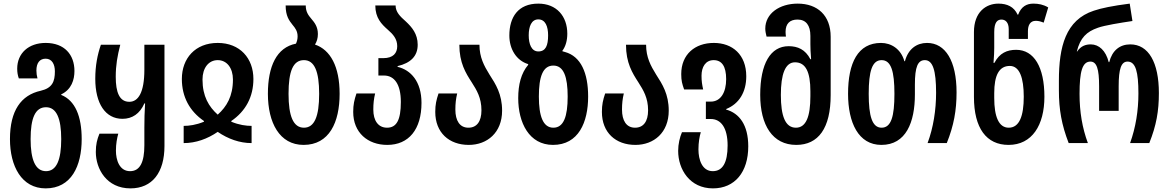

<svg xmlns="http://www.w3.org/2000/svg" viewBox="-20 -790 6459 1060"><path d="M232 250C374 250 431 126 431 -22C431 -148 395 -235 318 -266V-269C375 -296 391 -350 391 -398C391 -488 336 -553 232 -553C138 -553 75 -496 75 -411C75 -390 78 -374 84 -357H187C183 -372 181 -385 181 -401C181 -442 199 -466 232 -466C267 -466 283 -435 283 -396C283 -340 269 -304 205 -289C96 -265 35 -179 35 -22C35 127 99 250 232 250ZM234 155C175 155 149 91 149 -22C149 -137 174 -198 234 -198C292 -198 318 -136 318 -22C318 93 292 155 234 155Z M700 250C821 250 888 162 888 16V-543H777V-405C777 -279 743 -228 694 -228C639 -228 619 -281 619 -366C619 -430 628 -481 644 -543H537C518 -488 506 -428 506 -355C506 -218 562 -134 656 -134C710 -134 752 -162 777 -219H781C778 -169 777 -132 777 -85V12C777 105 753 155 698 155C639 155 620 93 620 42C620 4 626 -27 633 -52H529C516 -20 509 7 509 49C509 143 569 250 700 250Z M994 0C1061 0 1125 -23 1182 -62C1239 -23 1303 0 1369 0V-95C1339 -95 1300 -100 1257 -118V-122C1336 -176 1379 -255 1379 -354C1379 -468 1305 -553 1182 -553C1058 -553 984 -468 984 -354C984 -255 1027 -176 1106 -122V-118C1062 -100 1024 -95 994 -95ZM1182 -157C1133 -201 1098 -258 1098 -351C1098 -414 1131 -458 1182 -458C1233 -458 1266 -414 1266 -351C1266 -258 1231 -201 1182 -157Z M1719 -544C1729 -560 1735 -579 1735 -602C1735 -643 1716 -666 1699 -686C1681 -707 1668 -726 1668 -760H1557C1557 -702 1576 -677 1595 -653C1610 -635 1623 -618 1623 -589C1623 -573 1619 -560 1614 -549C1507 -528 1459 -424 1459 -272C1459 -113 1523 10 1656 10C1798 10 1855 -115 1855 -272C1855 -423 1804 -515 1719 -544ZM1658 -85C1599 -85 1573 -149 1573 -272C1573 -397 1598 -458 1658 -458C1716 -458 1742 -396 1742 -272C1742 -147 1716 -85 1658 -85Z M2118 10C2237 10 2307 -76 2307 -222C2307 -341 2247 -404 2175 -421V-425C2247 -442 2286 -480 2286 -543C2286 -603 2254 -640 2221 -671C2188 -700 2164 -724 2164 -760H2052C2052 -691 2086 -657 2121 -626C2150 -601 2173 -575 2173 -535C2173 -497 2151 -469 2096 -469H2069V-373H2100C2157 -373 2193 -325 2193 -227C2193 -127 2169 -85 2117 -85C2068 -85 2041 -124 2041 -185C2041 -219 2044 -244 2051 -274H1948C1936 -238 1930 -213 1930 -172C1930 -58 2010 10 2118 10Z M2568 10C2670 10 2752 -58 2752 -179C2752 -270 2717 -325 2682 -379C2653 -426 2627 -473 2627 -543H2516C2516 -443 2551 -387 2584 -336C2612 -292 2638 -250 2638 -181C2638 -119 2612 -85 2566 -85C2518 -85 2494 -124 2494 -185C2494 -219 2497 -244 2504 -274H2401C2389 -238 2383 -213 2383 -172C2383 -58 2459 10 2568 10Z M3033 10C3174 10 3227 -115 3227 -257C3227 -387 3187 -479 3099 -503C3094 -504 3090 -505 3085 -507V-510C3103 -534 3112 -567 3112 -604C3112 -700 3053 -770 2952 -770C2840 -770 2792 -695 2792 -594C2792 -520 2830 -456 2896 -436V-432C2857 -386 2841 -323 2841 -248C2841 -113 2901 10 3033 10ZM2952 -506C2914 -506 2899 -547 2899 -595C2899 -644 2914 -683 2952 -683C2991 -683 3006 -644 3006 -595C3006 -539 2993 -506 2952 -506ZM3035 -85C2978 -85 2955 -149 2955 -257C2955 -367 2977 -428 3035 -428C3092 -428 3114 -366 3114 -257C3114 -147 3092 -85 3035 -85Z M3488 10C3590 10 3672 -58 3672 -179C3672 -270 3637 -325 3602 -379C3573 -426 3547 -473 3547 -543H3436C3436 -443 3471 -387 3504 -336C3532 -292 3558 -250 3558 -181C3558 -119 3532 -85 3486 -85C3438 -85 3414 -124 3414 -185C3414 -219 3417 -244 3424 -274H3321C3309 -238 3303 -213 3303 -172C3303 -58 3379 10 3488 10Z M3916 250C4037 250 4111 160 4111 18C4111 -101 4061 -165 3989 -185V-188C4061 -217 4100 -282 4100 -369C4100 -488 4024 -553 3921 -553C3817 -553 3741 -490 3741 -381C3741 -344 3746 -327 3757 -296H3862C3856 -324 3853 -342 3853 -372C3853 -420 3875 -458 3920 -458C3965 -458 3989 -424 3989 -353C3989 -280 3959 -229 3904 -229H3877V-133H3904C3960 -133 3997 -85 3997 13C3997 109 3969 155 3915 155C3856 155 3836 91 3836 35C3836 -4 3842 -37 3849 -60H3745C3733 -32 3724 5 3724 43C3724 145 3788 250 3916 250Z M4376 10C4498 10 4566 -82 4566 -265V-587C4566 -705 4493 -770 4384 -770C4283 -770 4205 -715 4205 -632C4205 -618 4208 -604 4212 -588H4319C4318 -597 4317 -606 4317 -614C4317 -660 4341 -682 4383 -682C4430 -682 4454 -650 4454 -592V-546C4454 -525 4455 -499 4458 -463H4454C4426 -517 4384 -535 4334 -535C4234 -535 4177 -439 4177 -266C4177 -99 4245 10 4376 10ZM4374 -85C4315 -85 4291 -150 4291 -266C4291 -380 4315 -446 4369 -446C4428 -446 4454 -393 4454 -286V-259C4454 -146 4430 -85 4374 -85Z M4846 10C4982 10 5031 -115 5031 -269V-323C5031 -421 5047 -458 5086 -458C5130 -458 5148 -401 5148 -278C5148 -183 5133 -86 5101 0H5207C5246 -97 5261 -181 5261 -280C5261 -453 5200 -553 5098 -553C5041 -553 4994 -520 4976 -452H4973C4954 -520 4900 -553 4844 -553C4716 -553 4662 -443 4662 -272C4662 -113 4719 10 4846 10ZM4847 -85C4795 -85 4776 -149 4776 -272C4776 -397 4795 -458 4847 -458C4900 -458 4918 -396 4918 -272C4918 -147 4900 -85 4847 -85Z M5548 10C5678 10 5746 -99 5746 -256C5746 -419 5689 -515 5590 -515C5540 -515 5498 -497 5470 -443H5465C5468 -479 5469 -505 5469 -526V-613C5469 -667 5486 -682 5509 -682C5531 -682 5549 -666 5549 -629V-575H5655V-618C5655 -650 5667 -675 5698 -675C5713 -675 5724 -672 5742 -665L5767 -749C5740 -765 5713 -770 5685 -770C5648 -770 5618 -754 5601 -709H5598C5578 -753 5540 -770 5492 -770C5424 -770 5357 -724 5357 -613V-255C5357 -82 5426 10 5548 10ZM5549 -85C5494 -85 5469 -146 5469 -249V-276C5469 -373 5495 -426 5555 -426C5609 -426 5632 -360 5632 -256C5632 -150 5608 -85 5549 -85Z M5880 0H5986C5955 -84 5940 -172 5940 -272C5940 -394 5955 -450 6000 -450C6035 -450 6048 -409 6048 -314V-178H6156V-314C6156 -410 6170 -450 6205 -450C6250 -450 6265 -393 6265 -274C6265 -179 6250 -86 6219 0H6325C6364 -97 6378 -177 6378 -276C6378 -445 6321 -545 6220 -545C6162 -545 6120 -511 6104 -447H6101C6085 -511 6047 -545 6002 -545C5975 -545 5948 -537 5927 -506H5925C5944 -581 5978 -615 6042 -637C6078 -650 6165 -664 6232 -674L6217 -770C6123 -758 6060 -745 6019 -731C5863 -680 5826 -532 5826 -345V-291C5826 -185 5841 -101 5880 0Z"/></svg>

Font: Noto Sans Georgian ExtraCondensed SemiBold
Style: Regular
Weight: 600
Width: 2
Designer: Monotype Design Team, Akaki Razmadze
Foundry: Google LLC
Version: Version 2.005